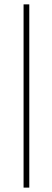

<svg xmlns="http://www.w3.org/2000/svg" viewBox="-20 -731 238 883"><path d="M114.7 -710.9V131.8H88.4V-710.9Z"/></svg>

Font: Vazirmatn UI Thin
Style: Regular
Weight: 100
Designer: Saber Rastikerdar
Foundry: Saber Rastikerdar
Version: Version 33.003